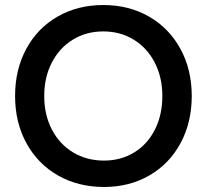

<svg xmlns="http://www.w3.org/2000/svg" viewBox="-20 -732 822 764"><path d="M40 -350Q40 -455 84.5 -537.5Q129 -620 209 -666Q289 -712 391 -712Q493 -712 573 -666Q653 -620 698 -537.5Q743 -455 743 -350Q743 -245 698.5 -162.5Q654 -80 574.5 -34Q495 12 394 12Q291 12 210.5 -34Q130 -80 85 -162.5Q40 -245 40 -350ZM394 -93Q461 -93 514 -125.5Q567 -158 596.5 -216.5Q626 -275 626 -350Q626 -424 596 -482.5Q566 -541 512.5 -574Q459 -607 391 -607Q323 -607 269.5 -574Q216 -541 186 -482.5Q156 -424 156 -350Q156 -275 186.5 -216.5Q217 -158 271 -125.5Q325 -93 394 -93Z"/></svg>

Font: Oak Sans SemiBold
Style: Regular
Weight: 600
Designer: Erik Kennedy, Walven
Foundry: Erik Kennedy, Walven
Version: Version 1.000